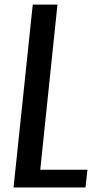

<svg xmlns="http://www.w3.org/2000/svg" viewBox="-20 -830 436 850"><path d="M40 0 125 -809.6H234.4L158.2 -78.6H367.2L358.4 0Z"/></svg>

Font: Oswald
Style: Regular
Weight: 400
Designer: Vernon Adams
Foundry: Vernon Adams
Version: 3.0; ttfautohint (v0.94.23-7a4d-dirty) -l 8 -r 50 -G 200 -x 